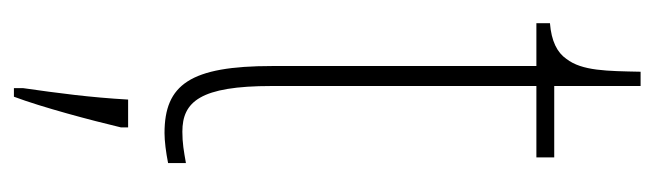

<svg xmlns="http://www.w3.org/2000/svg" viewBox="-344 -352 918 269"><g transform="rotate(90 114.5 -218.0)"><path d="M167 10C178 10 194 8 209 5V-20C192 -17 181 -15 165 -15C123 -15 101 -40 101 -140V-511H201V-536H101V-657H81C80 -610 80 -575 63 -553C54 -540 38 -532 13 -530V-511H73V-141C73 -26 99 10 167 10ZM104 208V221H116C131 181 149 113 159 71V61H120C117 114 111 159 104 208Z"/></g></svg>

Font: Noto Serif ExtraCondensed Thin
Style: Regular
Weight: 100
Width: 2
Designer: Monotype Design Team
Foundry: Monotype Imaging Inc.
Version: Version 2.013